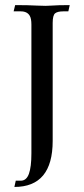

<svg xmlns="http://www.w3.org/2000/svg" viewBox="-20 -598 326 749"><path d="M36.1 131.3 41.5 106.9H61Q83 106.9 92.8 80.1Q102.5 53.2 102.5 0.5V-502Q102.5 -525.4 96.2 -536.1Q86.4 -553.7 61 -553.7H33.2L39.1 -578.1Q90.8 -578.1 123.5 -576.2Q142.6 -575.2 158.2 -575.2Q168.9 -575.2 181.6 -576.2Q205.6 -578.1 252 -578.1L246.6 -553.7H227.1Q204.6 -553.7 195.1 -546.1Q185.5 -538.6 185.5 -508.3V-48.3Q185.5 131.3 36.1 131.3Z"/></svg>

Font: Quaaykop
Style: Regular
Weight: 400
Designer: Tup Wanders
Foundry: Free font, DO NOT SELL
Version: Version 1.00;July 31, 2023;FontCreator 11.5.0.2430 64-bit